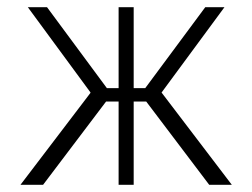

<svg xmlns="http://www.w3.org/2000/svg" viewBox="-20 -515 703 535"><path d="M563 0 375 -248.5 425 -264 626 0ZM310.5 0V-495H352.5V0ZM333 -232V-269.5H429.5V-232ZM374 -255 552 -495H605.5L427.5 -253.5ZM100 0H37L238 -264L288 -248.5ZM330 -232H232V-269.5H330ZM288.5 -255 235 -253.5 57.5 -495H111Z"/></svg>

Font: Russolo 10pt ExtraLight
Style: Regular
Weight: 200
Designer: Micah Stupak-Hahn
Version: Version 1.000